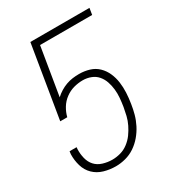

<svg xmlns="http://www.w3.org/2000/svg" viewBox="-180 -838 859 948"><g transform="rotate(-30 250.0 -363.5)"><path d="M201 8Q166 8 133.5 -1.5Q101 -11 78 -33.5Q55 -56 45.5 -88.5Q36 -121 37 -155L39 -171H79L78 -160Q77 -133 83.5 -107Q90 -81 106.5 -63Q123 -45 149 -37Q175 -29 202 -29Q225 -29 248.5 -35.5Q272 -42 292.5 -57.5Q313 -73 327.5 -93Q342 -113 353 -135.5Q364 -158 369.5 -181Q375 -204 379 -227Q383 -252 385 -276Q387 -300 384.5 -323.5Q382 -347 374.5 -369Q367 -391 352.5 -408Q338 -425 316 -433.5Q294 -442 270 -442Q244 -442 218.5 -435Q193 -428 170.5 -411.5Q148 -395 133.5 -371Q119 -347 113 -322H73L141 -735H478L472 -698H175L130 -426Q144 -439 161 -449.5Q178 -460 196 -466.5Q214 -473 232.5 -475.5Q251 -478 270 -478Q300 -478 328 -469.5Q356 -461 376 -441.5Q396 -422 407.5 -396Q419 -370 423 -341Q427 -312 425.5 -282Q424 -252 419 -221Q415 -194 407.5 -166.5Q400 -139 386.5 -112.5Q373 -86 353.5 -63Q334 -40 309.5 -23.5Q285 -7 256.5 0.5Q228 8 201 8Z"/></g></svg>

Font: Iosevka Curly Extralight
Style: Italic
Weight: 200
Italic angle: -9°
Monospace: yes
Designer: Belleve Invis
Foundry: Belleve Invis
Version: Version 22.1.2; ttfautohint (v1.8.4)